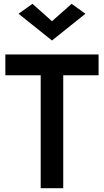

<svg xmlns="http://www.w3.org/2000/svg" viewBox="-20 -985 544 1005"><path d="M8 -591H193V0H311V-591H496V-700H8ZM252 -874 150 -965 77 -913 252 -773 427 -913 355 -965Z"/></svg>

Font: Jost Medium
Style: Regular
Weight: 500
Version: Version 3.710